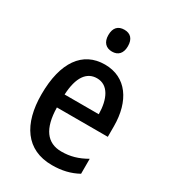

<svg xmlns="http://www.w3.org/2000/svg" viewBox="-185 -839 840 944"><g transform="rotate(30 235.5 -367.5)"><path d="M239 -745C204 -745 183 -725 183 -683C183 -642 205 -621 239 -621C273 -621 294 -642 294 -683C294 -724 274 -745 239 -745ZM242 -549C116 -549 44 -448 44 -266C44 -99 115 10 262 10C318 10 364 -1 408 -25V-110C361 -83 319 -71 269 -71C187 -71 144 -130 142 -248H431V-308C431 -450 364 -549 242 -549ZM242 -471C306 -471 336 -407 337 -322H143C148 -423 184 -471 242 -471Z"/></g></svg>

Font: Noto Sans Gujarati UI Condensed Medium
Style: Regular
Weight: 500
Width: 3
Designer: Jelle Bosma - Monotype Design Team, Universal Thirst
Foundry: Monotype Imaging Inc.
Version: Version 2.106